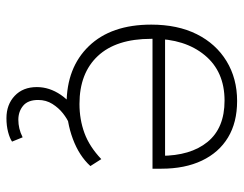

<svg xmlns="http://www.w3.org/2000/svg" viewBox="-98 -450 738 581"><g transform="rotate(90 270.5 -159.0)"><path d="M294 8Q184 8 119 -59.5Q54 -127 54 -248Q54 -328 83 -386Q112 -444 164.5 -476Q217 -508 285 -508Q350 -508 395.5 -480.5Q441 -453 465.5 -401.5Q490 -350 490 -279V-252H81V-290H468L451 -277Q451 -367 409 -418.5Q367 -470 284 -470Q196 -470 146.5 -410Q97 -350 97 -253V-248Q97 -142 149 -86.5Q201 -31 294 -31Q341 -31 382 -46Q423 -61 461 -97L482 -64Q451 -30 400 -11Q349 8 294 8ZM337 190Q296 190 269.5 165Q243 140 243 98Q243 60 266.5 25.5Q290 -9 333 -31L354 0Q339 6 322.5 19Q306 32 294 51Q282 70 282 94Q282 125 299.5 139.5Q317 154 342 154Q355 154 368 151Q381 148 395 141L408 173Q398 180 379 185Q360 190 337 190Z"/></g></svg>

Font: Mulish ExtraLight
Style: Regular
Weight: 200
Designer: Vernon Adams
Foundry: Vernon Adams
Version: Version 3.603